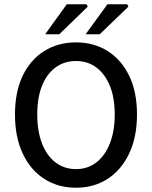

<svg xmlns="http://www.w3.org/2000/svg" viewBox="-20 -865 709 897"><path d="M335 12Q251 12 186.5 -29.5Q122 -71 86 -148Q50 -225 50 -330Q50 -436 86 -511Q122 -586 186.5 -626.5Q251 -667 335 -667Q419 -667 483 -626.5Q547 -586 583.5 -511Q620 -436 620 -330Q620 -225 583.5 -148Q547 -71 483 -29.5Q419 12 335 12ZM335 -75Q390 -75 430.5 -106.5Q471 -138 493.5 -195.5Q516 -253 516 -330Q516 -408 493.5 -463.5Q471 -519 430.5 -549.5Q390 -580 335 -580Q280 -580 239 -549.5Q198 -519 176 -463.5Q154 -408 154 -330Q154 -253 176 -195.5Q198 -138 239 -106.5Q280 -75 335 -75ZM191 -705 292 -845H384L390 -834L257 -705ZM380 -705 482 -845H574L580 -834L446 -705Z"/></svg>

Font: Mada Medium
Style: Regular
Weight: 500
Designer: Khaled Hosny
Version: Version 1.5